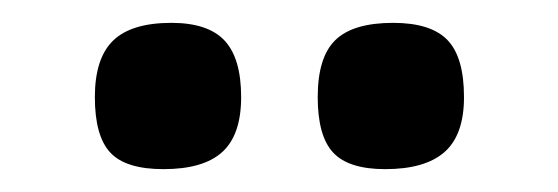

<svg xmlns="http://www.w3.org/2000/svg" viewBox="-20 -732 488 168"><path d="M63 -647Q63 -681 79 -696.5Q95 -712 130 -712Q162 -712 176.5 -696.5Q191 -681 191 -647Q191 -614 174.5 -599Q158 -584 123 -584Q90 -584 76.5 -598.5Q63 -613 63 -647ZM258 -647Q258 -682 273.5 -697Q289 -712 324 -712Q357 -712 371.5 -697Q386 -682 386 -647Q386 -614 369 -599Q352 -584 317 -584Q285 -584 271.5 -598.5Q258 -613 258 -647Z"/></svg>

Font: Enriqueta SemiBold
Style: Regular
Weight: 600
Designer: Viviana Monsalve, Gustavo Ibarra
Foundry: 72Puntos
Version: Version 2.000